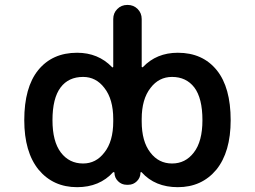

<svg xmlns="http://www.w3.org/2000/svg" viewBox="-20 -775 1040 784"><path d="M706.1 -10.7Q613.3 -10.7 558.6 -71.3Q556.6 -73.2 555.2 -72.3Q553.7 -71.3 553.7 -70.3Q553.7 -49.8 539.1 -35.2Q524.4 -20.5 503.9 -20.5H497.1Q476.6 -20.5 461.9 -35.2Q447.3 -49.8 447.3 -70.3Q447.3 -71.3 445.3 -71.8Q443.4 -72.3 442.4 -72.3Q386.7 -10.7 294.9 -10.7Q197.3 -10.7 137.7 -82Q79.1 -154.3 79.1 -284.2Q79.1 -418 135.7 -488.3Q193.4 -559.6 294.9 -559.6Q380.9 -559.6 437.5 -501Q438.5 -499 440.4 -500Q442.4 -501 442.4 -502.9V-697.3Q442.4 -721.7 459 -738.3Q475.6 -754.9 500 -754.9H501Q525.4 -754.9 542 -738.3Q558.6 -721.7 558.6 -697.3V-502.9Q558.6 -501 560.5 -500.5Q562.5 -500 563.5 -501Q619.1 -559.6 706.1 -559.6Q807.6 -559.6 865.2 -488.3Q921.9 -418 921.9 -284.2Q921.9 -154.3 863.3 -82Q803.7 -10.7 706.1 -10.7ZM682.6 -460.9Q628.9 -460.9 594.7 -416Q558.6 -370.1 558.6 -289.1V-279.3Q558.6 -197.3 593.8 -152.3Q627.9 -107.4 682.6 -107.4Q737.3 -107.4 771.5 -152.3Q806.6 -197.3 806.6 -284.2Q806.6 -374 773.4 -418Q740.2 -460.9 682.6 -460.9ZM319.3 -460.9Q259.8 -460.9 227.5 -418Q194.3 -374 194.3 -284.2Q194.3 -197.3 228.5 -152.3Q262.7 -107.4 319.3 -107.4Q372.1 -107.4 406.2 -152.3Q442.4 -197.3 442.4 -279.3V-289.1Q442.4 -370.1 406.2 -416Q372.1 -460.9 319.3 -460.9Z"/></svg>

Font: Rounded Mgen+ 1mn medium
Style: Regular
Weight: 500
Designer: [Source Han Sans]
Ryoko NISHIZUKA  (kana & ideographs); Paul D. Hunt (Latin, Greek & Cyrillic); Wenlong ZHANG  (bopomofo
Version: Version 1.059.20150602